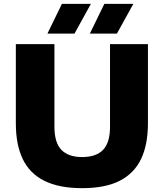

<svg xmlns="http://www.w3.org/2000/svg" viewBox="-20 -970 852 1000"><path d="M408 10Q287 10 210.5 -28.5Q134 -67 98.2 -142Q62.5 -217 62.5 -327.5V-740H263.5V-309.5Q263.5 -227 299.8 -189.5Q336 -152 408 -152Q480.5 -152 516.8 -189.5Q553 -227 553 -309.5V-740H750.5V-327.5Q750.5 -217 714.8 -142Q679 -67 603.5 -28.5Q528 10 408 10ZM448 -795 523.5 -950H674.5L589 -795ZM227 -795 302.5 -950H453.5L368 -795Z"/></svg>

Font: Encode Sans SemiExpanded ExtraBold
Style: Regular
Weight: 800
Width: 6
Designer: Multiple Designers
Foundry: Impallari Type
Version: Version 3.002